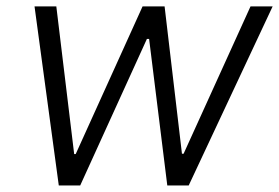

<svg xmlns="http://www.w3.org/2000/svg" viewBox="-20 -565 851 585"><path d="M159.1 0 85.2 -545.5H151.6L206 -95.5H210.6L414.4 -545.5H481.5L534.4 -96.6H539.4L743.3 -545.5H810.7L555 0H489.7L434.3 -446.4H427.6L224.4 0Z"/></svg>

Font: Inter UI Light
Style: Italic
Weight: 300
Italic angle: 9.39999°
Designer: Rasmus Andersson
Foundry: rsms
Version: 3.2;8d6f07862